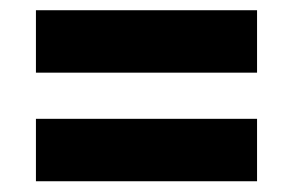

<svg xmlns="http://www.w3.org/2000/svg" viewBox="-20 -492 558 366"><path d="M48.5 -146.5V-265.5H470V-146.5ZM48.5 -353.5V-472.5H470V-353.5Z"/></svg>

Font: Anek Gujarati
Style: Bold
Weight: 700
Version: Version 1.003